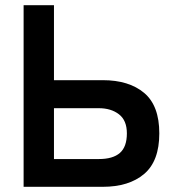

<svg xmlns="http://www.w3.org/2000/svg" viewBox="-20 -720 670 740"><path d="M71 0V-700H188V-411H376Q477 -411 535.5 -362Q594 -313 594 -206Q594 -99 535.5 -49.5Q477 0 376 0ZM188 -107H361Q415 -107 442 -130.5Q469 -154 469 -206Q469 -256 438.5 -279.5Q408 -303 361 -303H188Z"/></svg>

Font: Zen Kaku Gothic New
Style: Bold
Weight: 700
Designer: Yoshimichi Ohira
Foundry: Positype
Version: Version 1.002